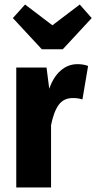

<svg xmlns="http://www.w3.org/2000/svg" viewBox="-20 -830 426 850"><path d="M370 -538 345 -390Q324 -396 303 -396Q262 -396 240 -366Q218 -336 206 -276V0H52V-531H186L198 -437Q216 -489 248.5 -517.5Q281 -546 323 -546Q350 -546 370 -538ZM386 -750 258 -612H165L37 -750L91 -810L212 -718L333 -810Z"/></svg>

Font: Fira Sans Condensed
Style: Bold
Weight: 700
Width: 3
Designer: bBox Type GmbH & Carrois Corporate GbR & Edenspiekermann AG
Foundry: bBox Type GmbH & Carrois Corporate GbR & Edenspiekermann AG
Version: Version 4.301